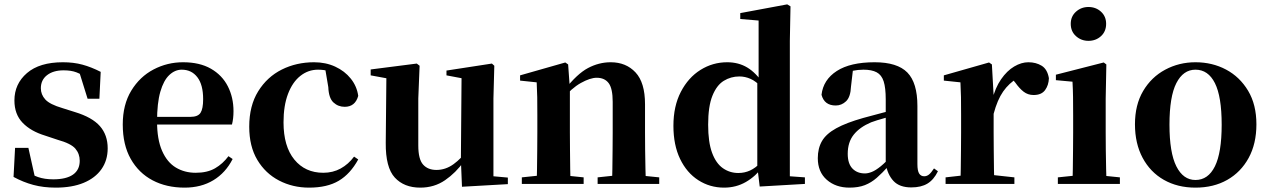

<svg xmlns="http://www.w3.org/2000/svg" viewBox="-20 -842 5809 879"><path d="M235 17Q179 17 132.5 4.5Q86 -8 42 -32L49 -165H110L142 -21L91 -28V-64Q124 -42 154 -31.5Q184 -21 224 -21Q283 -21 314 -42.5Q345 -64 345 -106Q345 -138 325 -161.5Q305 -185 244 -202L187 -221Q121 -241 83.5 -280Q46 -319 46 -382Q46 -458 103.5 -507.5Q161 -557 268 -557Q317 -557 357.5 -546Q398 -535 441 -513L435 -390H381L338 -528L383 -512V-482Q353 -502 329.5 -511Q306 -520 271 -520Q224 -520 195.5 -498Q167 -476 167 -438Q167 -409 187.5 -386.5Q208 -364 266 -347L323 -329Q402 -305 437.5 -264.5Q473 -224 473 -163Q473 -108 444.5 -67.5Q416 -27 363 -5Q310 17 235 17Z M825 17Q742 17 678.5 -16.5Q615 -50 578.5 -114.5Q542 -179 542 -272Q542 -363 581 -427Q620 -491 683 -524Q746 -557 818 -557Q894 -557 945.5 -527.5Q997 -498 1023 -447Q1049 -396 1049 -333Q1049 -299 1042 -272H606V-307H852Q886 -307 898 -325.5Q910 -344 910 -388Q910 -454 883.5 -488.5Q857 -523 812 -523Q781 -523 755 -498.5Q729 -474 714 -422Q699 -370 699 -286Q699 -204 722 -151.5Q745 -99 785 -75Q825 -51 876 -51Q929 -51 964.5 -71.5Q1000 -92 1026 -127L1045 -114Q1013 -51 957 -17Q901 17 825 17Z M1395 17Q1320 17 1257.5 -15.5Q1195 -48 1158 -110Q1121 -172 1121 -262Q1121 -358 1162 -424Q1203 -490 1270 -523.5Q1337 -557 1418 -557Q1471 -557 1514.5 -537Q1558 -517 1586 -482Q1614 -447 1620 -403Q1606 -353 1558 -353Q1528 -353 1506.5 -373Q1485 -393 1483 -443L1467 -538L1539 -493Q1511 -509 1487 -516Q1463 -523 1436 -523Q1391 -523 1355 -494.5Q1319 -466 1298.5 -412Q1278 -358 1278 -282Q1278 -172 1327.5 -111.5Q1377 -51 1460 -51Q1504 -51 1539.5 -70.5Q1575 -90 1601 -125L1620 -112Q1584 -46 1531 -14.5Q1478 17 1395 17Z M1904 17Q1830 17 1787.5 -29Q1745 -75 1746 -188L1749 -501L1780 -478L1677 -497V-524L1888 -551L1901 -541L1895 -391V-176Q1895 -113 1917 -88.5Q1939 -64 1978 -64Q2020 -64 2056.5 -90.5Q2093 -117 2121 -157L2157 -103H2104Q2067 -51 2017.5 -17Q1968 17 1904 17ZM2095 13 2090 -108V-111L2093 -484L2024 -497V-519L2232 -551L2243 -541L2239 -391V-35L2305 -29V1Z M2369 0V-30L2474 -41H2545L2652 -30V0ZM2437 0Q2438 -26 2438.5 -68Q2439 -110 2439.5 -156Q2440 -202 2440 -236V-316Q2440 -365 2439.5 -397Q2439 -429 2437 -465L2361 -473V-497L2568 -556L2581 -547L2589 -435V-432V-236Q2589 -202 2589.5 -156Q2590 -110 2590.5 -68Q2591 -26 2592 0ZM2716 0V-30L2819 -41H2889L2998 -30V0ZM2782 0Q2783 -26 2783.5 -67.5Q2784 -109 2784.5 -155Q2785 -201 2785 -236V-376Q2785 -437 2766.5 -461.5Q2748 -486 2712 -486Q2682 -486 2639 -462Q2596 -438 2553 -386L2549 -431H2565Q2622 -504 2672 -530.5Q2722 -557 2776 -557Q2846 -557 2889.5 -510.5Q2933 -464 2933 -365V-236Q2933 -201 2933.5 -155Q2934 -109 2935 -67.5Q2936 -26 2937 0Z M3295 17Q3230 17 3177 -17Q3124 -51 3093.5 -114.5Q3063 -178 3063 -266Q3063 -356 3097 -421.5Q3131 -487 3187 -522Q3243 -557 3309 -557Q3361 -557 3401 -533Q3441 -509 3475 -458H3484L3466 -443Q3441 -470 3416 -481Q3391 -492 3365 -492Q3326 -492 3293.5 -472Q3261 -452 3241.5 -403.5Q3222 -355 3222 -271Q3222 -191 3240 -142.5Q3258 -94 3289.5 -72Q3321 -50 3360 -50Q3389 -50 3414 -61.5Q3439 -73 3463 -98L3484 -80H3473Q3440 -35 3395 -9Q3350 17 3295 17ZM3458 12 3447 -79V-81V-464L3453 -476V-748L3369 -755V-782L3584 -822L3599 -813L3596 -655V-35L3665 -30V0Z M3869 17Q3806 17 3765 -19Q3724 -55 3724 -118Q3724 -163 3743 -196Q3762 -229 3808 -254.5Q3854 -280 3932 -302Q3971 -313 4021.5 -326Q4072 -339 4112 -349V-323Q4072 -313 4032 -302Q3992 -291 3968 -282Q3916 -260 3888.5 -225.5Q3861 -191 3861 -138Q3861 -93 3882.5 -70.5Q3904 -48 3940 -48Q3954 -48 3971.5 -55Q3989 -62 4012.5 -81Q4036 -100 4068 -136L4085 -81H4047Q4019 -50 3994 -28Q3969 -6 3939.5 5.5Q3910 17 3869 17ZM4152 16Q4098 16 4070.5 -13.5Q4043 -43 4035 -92V-95V-387Q4035 -440 4025.5 -469.5Q4016 -499 3993.5 -511Q3971 -523 3933 -523Q3908 -523 3881.5 -517.5Q3855 -512 3818 -498L3885 -523L3876 -446Q3874 -398 3853.5 -378.5Q3833 -359 3806 -359Q3754 -359 3741 -408Q3749 -477 3811 -517Q3873 -557 3984 -557Q4088 -557 4134 -510Q4180 -463 4180 -357V-91Q4180 -60 4188 -47.5Q4196 -35 4211 -35Q4223 -35 4233 -43Q4243 -51 4256 -71L4274 -58Q4255 -19 4226 -1.5Q4197 16 4152 16Z M4309 0V-30L4416 -42H4514L4624 -30V0ZM4377 0Q4378 -26 4378.5 -68Q4379 -110 4379.5 -156Q4380 -202 4380 -236V-316Q4380 -366 4379.5 -397.5Q4379 -429 4377 -465L4301 -473V-497L4508 -556L4521 -547L4529 -404V-403V-236Q4529 -202 4529.5 -156Q4530 -110 4530.5 -68Q4531 -26 4532 0ZM4529 -321 4493 -383H4522Q4536 -440 4563 -479Q4590 -518 4623 -537.5Q4656 -557 4688 -557Q4723 -557 4749 -541Q4775 -525 4782 -484Q4781 -452 4764.5 -429.5Q4748 -407 4712 -407Q4686 -407 4666.5 -422Q4647 -437 4628 -464L4605 -491L4639 -485Q4599 -461 4572.5 -423Q4546 -385 4529 -321Z M4823 0V-30L4929 -41H4999L5107 -30V0ZM4890 0Q4891 -26 4891.5 -68Q4892 -110 4892.5 -156Q4893 -202 4893 -236V-313Q4893 -363 4892.5 -398Q4892 -433 4890 -468L4814 -475V-500L5033 -556L5045 -547L5042 -390V-236Q5042 -202 5042.5 -156Q5043 -110 5044 -68Q5045 -26 5046 0ZM4963 -655Q4930 -655 4906 -676.5Q4882 -698 4882 -733Q4882 -767 4906 -788.5Q4930 -810 4963 -810Q4997 -810 5020.5 -788.5Q5044 -767 5044 -733Q5044 -698 5020.5 -676.5Q4997 -655 4963 -655Z M5453 17Q5371 17 5308.5 -18.5Q5246 -54 5211 -119.5Q5176 -185 5176 -273Q5176 -362 5213.5 -425.5Q5251 -489 5314.5 -523Q5378 -557 5453 -557Q5530 -557 5593 -523.5Q5656 -490 5694 -426.5Q5732 -363 5732 -273Q5732 -184 5696.5 -119Q5661 -54 5598.5 -18.5Q5536 17 5453 17ZM5453 -18Q5511 -18 5542 -80.5Q5573 -143 5573 -271Q5573 -400 5542 -461.5Q5511 -523 5453 -523Q5397 -523 5365.5 -461.5Q5334 -400 5334 -271Q5334 -143 5365.5 -80.5Q5397 -18 5453 -18Z"/></svg>

Font: Noto Serif JP ExtraLight ExtraBold
Style: Regular
Weight: 800
Version: Version 2.003-H1;hotconv 1.1.1;makeotfexe 2.6.0